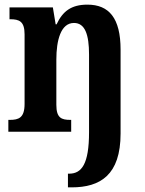

<svg xmlns="http://www.w3.org/2000/svg" viewBox="-20 -568 624 828"><path d="M273 240H289C412 240 500 187 500 8V-354C500 -490 450 -548 357 -548C287 -548 250 -519 224 -463H220L208 -536H21V-485H24C63 -485 86 -476 86 -420V-120C86 -60 61 -51 22 -51H16V0H287V-51H284C245 -51 223 -59 223 -116V-311C223 -394 242 -469 299 -469C347 -469 364 -418 364 -333V2C364 140 332 181 278 181H273Z"/></svg>

Font: Noto Serif Ethiopic Condensed
Style: Bold
Weight: 700
Width: 3
Designer: Monotype Design Team
Foundry: Monotype Imaging Inc.
Version: Version 2.102